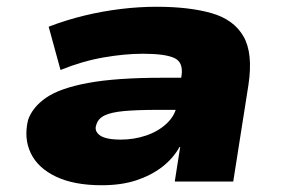

<svg xmlns="http://www.w3.org/2000/svg" viewBox="-20 -537 844 568"><path d="M281 11Q199 11 145.5 -14.5Q92 -40 71 -84Q50 -128 63 -182Q76 -220 116.5 -248Q157 -276 240 -291.5Q323 -307 462 -307H547L533 -212H448Q386 -212 347.5 -208.5Q309 -205 289.5 -195.5Q270 -186 265 -168Q258 -150 275 -137Q292 -124 338 -124Q376 -124 412 -136Q448 -148 473.5 -172Q499 -196 504 -229L517 -313Q523 -353 495.5 -365.5Q468 -378 403 -378Q349 -378 286 -367Q223 -356 159 -330L124 -458Q176 -478 230 -491Q284 -504 338 -510.5Q392 -517 443 -517Q540 -517 606 -498Q672 -479 700.5 -429Q729 -379 715 -286L670 0H497L513 -102H511Q492 -68 459.5 -43Q427 -18 383 -3.5Q339 11 281 11Z"/></svg>

Font: Nunito Sans 7pt Expanded Black
Style: Italic
Weight: 900
Width: 7
Italic angle: -9°
Designer: Vernon Adams
Foundry: Vernon Adams
Version: Version 3.101;gftools[0.9.27]